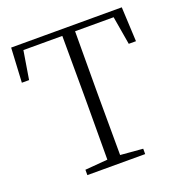

<svg xmlns="http://www.w3.org/2000/svg" viewBox="-130 -837 905 951"><g transform="rotate(-20 322.5 -361.5)"><path d="M559.6 -690.4H356.4Q355.5 -592.8 355.5 -389.6V-333Q355.5 -135.7 356.4 -38.1L474.6 -28.3V0H169.9V-28.3L289.1 -38.1Q290 -135.7 290 -333V-389.6Q290 -591.8 289.1 -690.4H84L59.6 -541H21.5L31.2 -722.7H614.3L623 -541H585Z"/></g></svg>

Font: GenYoMin TW TTF ExtraLight
Style: Regular
Weight: 250
Version: Version 1.300